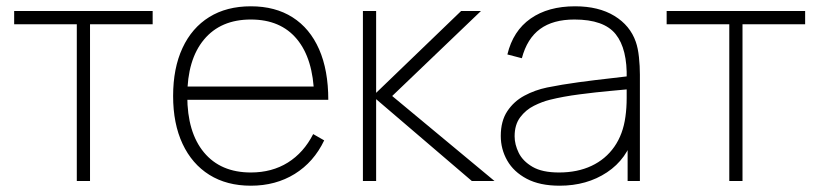

<svg xmlns="http://www.w3.org/2000/svg" viewBox="-20 -575 2603 610"><path d="M224 0V-498H25V-540H465V-498H266V0Z M777 15Q700.5 15 645.2 -19.5Q590 -54 560 -118Q530 -182 530 -270Q530 -358.5 559.8 -422.5Q589.5 -486.5 644.8 -520.8Q700 -555 777 -555Q854.5 -555 909.5 -520Q964.5 -485 993.8 -418.5Q1023 -352 1023 -258H978V-272Q975 -388.5 923.2 -450.8Q871.5 -513 777 -513Q681 -513 628 -449.2Q575 -385.5 575 -270Q575 -154.5 628 -90.8Q681 -27 777 -27Q844 -27 894.5 -58.5Q945 -90 975 -149L1010 -129Q977 -60 916.5 -22.5Q856 15 777 15ZM557 -258V-300H997V-258Z M1133 0V-540H1175V-280L1445 -540H1508L1226 -270L1551 0H1479L1175 -260V0Z M1758 15Q1695 15 1653.5 -7Q1612 -29 1591.5 -65Q1571 -101 1571 -143Q1571 -190.5 1591.8 -221.8Q1612.5 -253 1646 -271Q1679.5 -289 1718 -297Q1765 -306.5 1818.8 -313.8Q1872.5 -321 1918 -326Q1963.5 -331 1986 -334L1971 -324Q1973.5 -419.5 1936.2 -466.2Q1899 -513 1805 -513Q1737 -513 1695.8 -482.8Q1654.5 -452.5 1638 -390L1592 -402Q1610 -477 1665.8 -516Q1721.5 -555 1807 -555Q1882 -555 1932 -524.5Q1982 -494 2000 -442Q2007 -422 2010 -393.5Q2013 -365 2013 -338V0H1974V-148L1994 -147Q1972.5 -70 1908.5 -27.5Q1844.5 15 1758 15ZM1756 -27Q1814.5 -27 1859.2 -48Q1904 -69 1931.8 -108.8Q1959.5 -148.5 1967 -204Q1971 -232 1971 -264Q1971 -296 1971 -310L1993 -293Q1966.5 -290.5 1919.8 -286.2Q1873 -282 1821 -275.2Q1769 -268.5 1727 -258Q1702.5 -252 1676.5 -239Q1650.5 -226 1632.8 -202.5Q1615 -179 1615 -142Q1615 -116 1628 -89.5Q1641 -63 1671.8 -45Q1702.5 -27 1756 -27Z M2297 0V-498H2098V-540H2538V-498H2339V0Z"/></svg>

Font: Manrope ExtraLight
Style: Regular
Weight: 200
Designer: Mikhail Sharanda
Foundry: Mikhail Sharanda
Version: Version 4.505